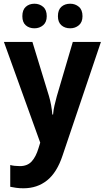

<svg xmlns="http://www.w3.org/2000/svg" viewBox="-20 -771 563 1031"><path d="M1 -546H154L243 -255Q250 -231 254.5 -206Q259 -181 261 -156H265Q267 -181 272.5 -204.5Q278 -228 285 -254L371 -546H522L316 64Q286 155 233 197.5Q180 240 106 240Q84 240 66.5 237.5Q49 235 35 232V115Q45 118 59 119.5Q73 121 87 121Q127 121 150 96Q173 71 187 24L196 -5ZM100 -684Q100 -718 118.5 -734.5Q137 -751 165 -751Q192 -751 211.5 -734.5Q231 -718 231 -684Q231 -652 211.5 -635.5Q192 -619 165 -619Q137 -619 118.5 -635Q100 -651 100 -684ZM291 -684Q291 -718 309.5 -734.5Q328 -751 357 -751Q384 -751 403.5 -734.5Q423 -718 423 -684Q423 -652 403.5 -635.5Q384 -619 357 -619Q328 -619 309.5 -635.5Q291 -652 291 -684Z"/></svg>

Font: Noto Sans Arabic SemCond
Style: Bold
Weight: 700
Width: 4
Designer: Monotype Design Team, Nadine Chahine, Nizar Qandah and Khaled Hosny
Foundry: Monotype Imaging Inc.
Version: Version 2.012; ttfautohint (v1.8.4.7-5d5b)